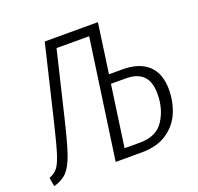

<svg xmlns="http://www.w3.org/2000/svg" viewBox="-131 -816 985 957"><g transform="rotate(-20 361.5 -338.0)"><path d="M701 -249Q701 -185 677.5 -128.5Q654 -72 601 -36Q548 0 465 0H328L418 -634H245L164 -296Q134 -170 114.5 -114Q95 -58 70 -31Q45 -4 -1 9L-9 -38Q20 -49 35.5 -69Q51 -89 66 -136Q81 -183 108 -296L201 -685H483L446 -422H517Q606 -422 653.5 -378Q701 -334 701 -249ZM640 -247Q640 -313 609 -343.5Q578 -374 518 -374H439L393 -49H475Q563 -49 601.5 -109Q640 -169 640 -247Z"/></g></svg>

Font: Fira Sans Extra Condensed Light
Style: Italic
Weight: 300
Width: 3
Italic angle: -8°
Designer: Carrois Corporate & Edenspiekermann AG
Foundry: Carrois Corporate GbR & Edenspiekermann AG
Version: Version 4.203